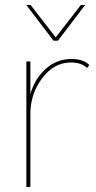

<svg xmlns="http://www.w3.org/2000/svg" viewBox="-20 -745 383 765"><path d="M319 -725 211 -583H193L85 -725H102L202 -596L302 -725ZM85 0V-500H101V-370Q118 -431 162 -470.5Q206 -510 265 -510Q312 -510 336 -486L327 -474Q305 -496 263 -496Q195 -496 148 -433.5Q101 -371 101 -291V0Z"/></svg>

Font: Elaine Sans Thin
Style: Regular
Weight: 250
Designer: Wei Huang
Foundry: Wei Huang
Version: Version 2.001;December 24, 2019;FontCreator 12.0.0.2547 64-b